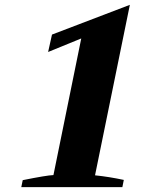

<svg xmlns="http://www.w3.org/2000/svg" viewBox="-20 -774 659 794"><path d="M74 -29Q173 -49 201 -50L316 -615L179 -559L195 -631L517 -754L373 -49Q431 -43 492 -30L486 0H68Z"/></svg>

Font: Trirong ExtraBold
Style: Italic
Weight: 800
Italic angle: -12°
Designer: Katatrad Team
Foundry: CadsonDemak
Version: Version 1.001